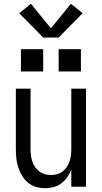

<svg xmlns="http://www.w3.org/2000/svg" viewBox="-20 -990 540 1018"><path d="M220 8Q195 8 171 1Q147 -6 128.5 -21.5Q110 -37 97 -58.5Q84 -80 76.5 -103.5Q69 -127 66.5 -151.5Q64 -176 64 -200V-520H142V-200Q142 -183 144 -166.5Q146 -150 151 -134.5Q156 -119 165.5 -105Q175 -91 188 -81Q201 -71 217 -66.5Q233 -62 250 -62Q267 -62 283 -66.5Q299 -71 312 -81Q325 -91 334.5 -105Q344 -119 349 -134.5Q354 -150 356 -166.5Q358 -183 358 -200V-520H436V0H358V-91Q350 -70 337 -51Q324 -32 305.5 -18Q287 -4 264.5 2Q242 8 220 8ZM291 -611V-729H409V-611ZM91 -611V-729H209V-611ZM209 -791 82 -920 144 -970 250 -840 356 -970 418 -920 291 -791Z"/></svg>

Font: Iosevka SS04
Style: Regular
Weight: 400
Monospace: yes
Designer: Belleve Invis
Foundry: Belleve Invis
Version: Version 19.0.0; ttfautohint (v1.8.4)